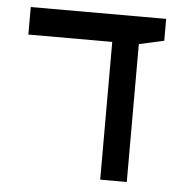

<svg xmlns="http://www.w3.org/2000/svg" viewBox="-46 -632 678 678"><g transform="rotate(5 293.0 -293.0)"><path d="M333.5 0H427.7V-488.8L516.1 -508.3V-585.9H36.1V-488.3H333.5Z"/></g></svg>

Font: Cascadia Code PL
Style: Regular
Weight: 400
Monospace: yes
Designer: Aaron Bell
Foundry: Saja Typeworks
Version: Version 2404.023